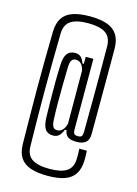

<svg xmlns="http://www.w3.org/2000/svg" viewBox="-122 -771 676 945"><g transform="rotate(15 216.0 -298.0)"><path d="M216.5 108Q164 108 129.2 96Q94.5 84 77.2 58Q60 32 59 -10.5Q58 -87.5 57.2 -157.5Q56.5 -227.5 56.2 -295.5Q56 -363.5 56.8 -434Q57.5 -504.5 59 -583.5Q60 -627 77.2 -653.8Q94.5 -680.5 129.2 -692.5Q164 -704.5 216.5 -704.5Q269 -704.5 303.8 -692.2Q338.5 -680 356 -653.2Q373.5 -626.5 374 -583Q374.5 -510 374.2 -450.8Q374 -391.5 374 -340.8Q374 -290 373.8 -242.5Q373.5 -195 373.5 -145Q373 -117 357.5 -103.8Q342 -90.5 311 -90.5Q279.5 -90.5 265.8 -101.2Q252 -112 249.5 -133.5H241Q233 -112.5 221.5 -101.5Q210 -90.5 191 -90.5Q164.5 -90.5 151.5 -108.2Q138.5 -126 137 -168Q136 -210 135.2 -254.5Q134.5 -299 134.8 -344.2Q135 -389.5 137 -434Q138.5 -475.5 152 -493.5Q165.5 -511.5 192 -511.5Q210.5 -511.5 221.2 -502Q232 -492.5 240 -470.5H247V-506.5H286L286.5 -146Q286.5 -130.5 292 -124.8Q297.5 -119 311 -119Q324 -119 329 -124.8Q334 -130.5 334.5 -146Q335 -193.5 335.2 -240.8Q335.5 -288 335.8 -339.8Q336 -391.5 336 -451.5Q336 -511.5 335.5 -584.5Q334.5 -630.5 305.2 -650Q276 -669.5 216.5 -669.5Q157.5 -669.5 128.2 -650Q99 -630.5 98 -584.5Q96.5 -507.5 95.8 -436.2Q95 -365 95 -296.2Q95 -227.5 95.8 -156.8Q96.5 -86 98 -9Q99 34.5 128.2 53.5Q157.5 72.5 216.5 72.5Q275.5 72.5 304.2 53.8Q333 35 334.5 -9Q335 -23 334.8 -32.2Q334.5 -41.5 333.5 -61.5H372Q373 -39 373.2 -29.8Q373.5 -20.5 373 -9Q371 32.5 353.8 58.5Q336.5 84.5 302.5 96.2Q268.5 108 216.5 108ZM204 -121Q220 -121 231.5 -133Q243 -145 248 -167L247 -437Q242 -458.5 231 -469.5Q220 -480.5 204 -480.5Q191 -480.5 183.8 -470.5Q176.5 -460.5 175.5 -436Q174.5 -395 173.8 -347.8Q173 -300.5 173.2 -253.2Q173.5 -206 175.5 -165.5Q177 -140.5 183.5 -130.8Q190 -121 204 -121Z"/></g></svg>

Font: Big Shoulders Display Thin Light
Style: Regular
Weight: 300
Version: Version 2.002